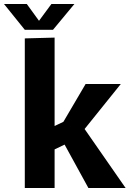

<svg xmlns="http://www.w3.org/2000/svg" viewBox="-66 -940 648 960"><path d="M58 -748 207 -752V-310L251 -331L362 -520H538L357 -295L562 0H376L257 -217L207 -193V0H58ZM58 -791 -46 -920H68L129 -836L191 -920H306L199 -791Z"/></svg>

Font: Murecho SemiBold
Style: Regular
Weight: 600
Designer: Neil Summerour
Foundry: Positype
Version: Version 1.010; ttfautohint (v1.8.3)